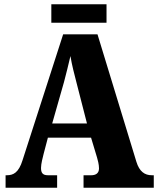

<svg xmlns="http://www.w3.org/2000/svg" viewBox="-20 -874 736 894"><path d="M219 -768H476V-854H219ZM6 0H246V-58H203C178 -58 171 -70 171 -92C171 -111 179 -141 183 -157L203 -233H404L432 -140C435 -130 441 -108 441 -90C441 -65 423 -58 405 -58H369V0H696V-58H687C654 -58 629 -75 615 -121L434 -714H274L85 -128C67 -70 42 -58 12 -58H6ZM223 -299 278 -492C288 -529 298 -571 308 -613C315 -570 326 -529 336 -490L385 -299Z"/></svg>

Font: Noto Serif Sinhala Condensed Black
Style: Regular
Weight: 900
Width: 3
Designer: Jelle Bosma - Monotype Design Team
Foundry: Monotype Imaging Inc.
Version: Version 2.007